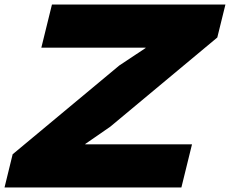

<svg xmlns="http://www.w3.org/2000/svg" viewBox="-30 -830 1018 850"><path d="M773 0H-10L26 -147L498 -540L614 -617L615 -619H153L200 -810H968L932 -664L458 -269L348 -193L347 -191H820Z"/></svg>

Font: TypoPRO Sinkin Sans
Style: 900 X Black Italic
Weight: 950
Italic angle: -112°
Designer: Keith Bates
Foundry: K-Type
Version: Sinkin Sans (version 1.0)  by Keith Bates   •   © 2014   www